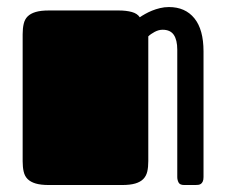

<svg xmlns="http://www.w3.org/2000/svg" viewBox="-20 -530 648 550"><path d="M44.9 -432.1Q44.9 -448.7 47.9 -461.7Q50.8 -474.6 59.1 -482.9Q67.4 -491.2 82 -495.6Q96.7 -500 120.1 -500H319.8Q341.8 -500 357.7 -495.6Q373.5 -491.2 380.4 -480.5Q386.7 -484.9 395.8 -490Q404.8 -495.1 415.5 -499.5Q426.3 -503.9 438.5 -506.8Q450.7 -509.8 463.9 -509.8Q510.7 -509.8 536.9 -477.5Q563 -445.3 563 -382.8V-22.9Q563 -14.6 560.8 -10Q558.6 -5.4 555.4 -3.2Q552.2 -1 547.9 -0.5Q543.5 0 539.1 0H507.8Q495.1 0 491.5 -7.3Q487.8 -14.6 487.8 -22.9V-387.7Q487.8 -415.5 477.8 -430.2Q467.8 -444.8 445.8 -444.8Q434.6 -444.8 423.1 -438.7Q411.6 -432.6 404.8 -425.8V-68.4Q404.8 -51.3 401.9 -38.6Q398.9 -25.9 390.6 -17.3Q382.3 -8.8 367.7 -4.4Q353 0 329.6 0H120.1Q96.7 0 82 -4.4Q67.4 -8.8 59.1 -17.1Q50.8 -25.4 47.9 -38.1Q44.9 -50.8 44.9 -67.9Z"/></svg>

Font: Fascinate
Style: Regular
Weight: 900
Designer: Astigmatic (AOETI)
Foundry: Astigmatic (AOETI)
Version: Version 1.000